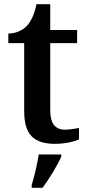

<svg xmlns="http://www.w3.org/2000/svg" viewBox="-20 -680 420 921"><path d="M96 -147V-473H20V-519Q45 -519 69 -529Q93 -539 109 -556Q141 -591 155 -660H221V-536H350V-473H221V-151Q221 -58 291 -58Q317 -58 359 -66V-11Q342 -3 310 3.5Q278 10 242 10Q168 10 132 -26Q96 -62 96 -147ZM132 208Q154 133 166 61H274V71Q261 101 235.5 143.5Q210 186 184 221H132Z"/></svg>

Font: Noto Serif SemiBold
Style: Regular
Weight: 600
Designer: Monotype Design Team
Foundry: Monotype Imaging Inc.
Version: Version 1.001